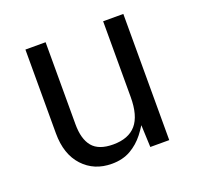

<svg xmlns="http://www.w3.org/2000/svg" viewBox="-97 -602 732 715"><g transform="rotate(-20 269.5 -245.0)"><path d="M73 -168V-500H153V-175Q153 -116 178 -86Q203 -56 260 -56Q321 -56 351 -91Q381 -126 381 -200V-500H461V0H386L381 -120L406 -129Q383 -85 360 -55.5Q337 -26 305.5 -8Q274 10 231 10Q161 10 117 -37.5Q73 -85 73 -168Z"/></g></svg>

Font: TASA Orbiter VF Text
Style: Regular
Weight: 400
Designer: Weizhong Zhang
Foundry: 本地遙控
Version: Version 1.001;Glyphs 3.2 (3192)